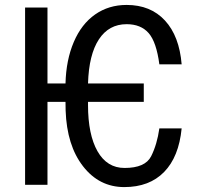

<svg xmlns="http://www.w3.org/2000/svg" viewBox="-20 -741 813 770"><path d="M170.4 -406.2H242.7Q245.1 -500.5 275.9 -572.5Q306.6 -644.5 361.3 -682.9Q416 -721.2 487.8 -721.2Q584 -721.2 641.6 -658.7Q699.2 -596.2 708.5 -482.9H619.1Q607.4 -572.3 576.2 -608.2Q544.9 -644 487.8 -644Q416.5 -644 376.5 -583Q336.4 -522 333 -406.2H556.6V-332.5H333V-319.8Q333 -201.2 371.1 -134.3Q409.2 -67.4 479.5 -67.4Q562.5 -67.4 586.2 -114.5Q609.9 -161.6 619.1 -226.1H708.5Q697.3 -111.8 638.2 -51.3Q579.1 9.3 478.5 9.3Q377.9 9.3 313 -74.2Q248 -157.7 243.2 -297.9L242.7 -332.5H170.4V0H80.6V-710.9H170.4Z"/></svg>

Font: RobotoCondensed-Regular
Style: Regular
Weight: 400
Designer: Google
Version: Version 2.001201; 2014